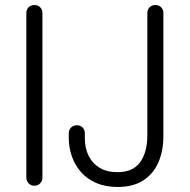

<svg xmlns="http://www.w3.org/2000/svg" viewBox="-20 -730 756 765"><path d="M117 10Q103 10 94 0.5Q85 -9 85 -22V-678Q85 -692 94 -701Q103 -710 117 -710Q131 -710 140 -701Q149 -692 149 -678V-22Q149 -9 140 0.5Q131 10 117 10ZM449 15Q400 15 363.5 -1Q327 -17 303 -44Q279 -71 266.5 -106.5Q254 -142 254 -180V-199Q254 -213 263.5 -222Q273 -231 286 -231Q300 -231 309 -222Q318 -213 318 -199V-180Q318 -140 333 -109.5Q348 -79 377 -61.5Q406 -44 448 -44Q510 -44 538.5 -84Q567 -124 567 -190V-678Q567 -692 576 -701Q585 -710 599 -710Q613 -710 622 -701Q631 -692 631 -678V-189Q631 -129 611 -83Q591 -37 550.5 -11Q510 15 449 15Z"/></svg>

Font: National Park Light
Style: Regular
Weight: 300
Designer: Andrea Herstowski, Ben Hoepner
Version: Version 1.009